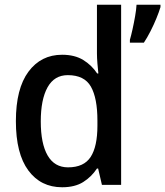

<svg xmlns="http://www.w3.org/2000/svg" viewBox="-20 -780 697 810"><path d="M242 10Q152 10 99.5 -61Q47 -132 47 -269Q47 -406 100 -477.5Q153 -549 242 -549Q295 -549 331 -527Q367 -505 390 -470H395Q393 -488 391 -512Q389 -536 389 -555V-760H491V0H410L394 -69H389Q366 -34 331 -12Q296 10 242 10ZM267 -74Q334 -74 362.5 -118Q391 -162 391 -250V-271Q391 -366 363.5 -414.5Q336 -463 266 -463Q209 -463 180.5 -411.5Q152 -360 152 -268Q152 -174 181 -124Q210 -74 267 -74ZM657 -750Q651 -730 640 -703Q629 -676 615 -648.5Q601 -621 587 -600H528V-612Q533 -629 539 -656Q545 -683 550 -711.5Q555 -740 556 -760H657Z"/></svg>

Font: Noto Sans Sinhala SemiCondensed Medium
Style: Regular
Weight: 500
Width: 4
Designer: Jelle Bosma - Monotype Design Team
Foundry: Monotype Imaging Inc.
Version: Version 2.006; ttfautohint (v1.8.4.7-5d5b)